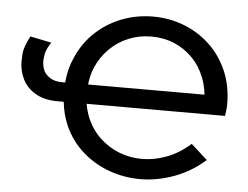

<svg xmlns="http://www.w3.org/2000/svg" viewBox="-51 -771 1091 843"><g transform="rotate(5 494.5 -350.0)"><path d="M596 8Q524 8 458 -16Q392 -40 340.5 -85.5Q289 -131 259 -197Q238 -245 232 -301H205Q146 -301 107 -324Q68 -347 50 -384Q32 -421 32 -462Q32 -468 33.5 -495.5Q35 -523 61 -574L155 -555Q135 -525 131 -504Q127 -483 127 -471Q127 -455 133.5 -435.5Q140 -416 161.5 -401Q183 -386 217 -386H231Q236 -446 259 -497Q288 -564 338.5 -611Q389 -658 454 -683Q519 -708 591 -708Q663 -708 727.5 -683Q792 -658 841.5 -611.5Q891 -565 919.5 -499.5Q948 -434 948 -353Q948 -341 946.5 -327Q945 -313 943 -301H333Q339 -267 351 -238Q373 -188 410.5 -153Q448 -118 495.5 -99.5Q543 -81 596 -81Q650 -81 705 -102Q760 -123 808 -166L880 -101Q818 -46 743.5 -19Q669 8 596 8ZM845 -386Q841 -426 827 -461Q808 -510 772.5 -546Q737 -582 691 -601Q645 -620 591 -620Q537 -620 490 -600.5Q443 -581 407 -545Q371 -509 350 -460Q336 -425 332 -386Z"/></g></svg>

Font: Montserrat Z Med
Style: Regular
Weight: 500
Designer: Julieta Ulanovsky
Foundry: Julieta Ulanovsky
Version: Version 8.000